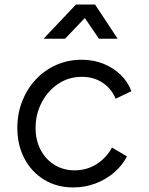

<svg xmlns="http://www.w3.org/2000/svg" viewBox="-20 -810 652 842"><path d="M56 -249Q56 -312 77.5 -366.5Q99 -421 137.5 -462Q176 -503 227.5 -525.5Q279 -548 338 -548Q390 -548 433.5 -530.5Q477 -513 509 -482Q541 -451 556 -410L487 -377Q470 -420 431 -446.5Q392 -473 339 -473Q280 -473 234 -441.5Q188 -410 162 -359Q136 -308 136 -249Q136 -195 158 -153Q180 -111 219 -87Q258 -63 307 -63Q361 -63 404 -90.5Q447 -118 471 -163L537 -124Q516 -84 480.5 -53.5Q445 -23 399 -5.5Q353 12 301 12Q229 12 173.5 -22Q118 -56 87 -115Q56 -174 56 -249ZM171 -640 313 -790H397L496 -640H414L352 -731L265 -640Z"/></svg>

Font: Kosmopol Plus Jakarta Sans Italic It
Style: Regular
Weight: 400
Italic angle: -8.04999°
Designer: Gumpita Rahayu
Foundry: Tokotype
Version: Version 2.006